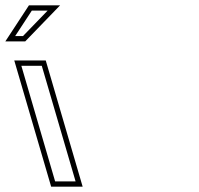

<svg xmlns="http://www.w3.org/2000/svg" viewBox="-150 -704 751 724"><path d="M42.9 0H161.7L22.5 -476H-96.2ZM-129.8 -548H-54.8L76.7 -684H-40.8ZM57.9 -20 -69.5 -456H7.5L135 -20ZM-92.8 -568 -30 -664H29.6L-63.3 -568Z"/></svg>

Font: Din Kursivschrift
Style: BreitLeftGho
Weight: 400
Version: Version 1.089